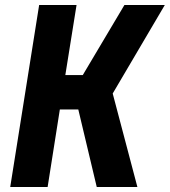

<svg xmlns="http://www.w3.org/2000/svg" viewBox="-20 -750 681 770"><path d="M171 0H21L137 -730H287L242 -449H312L479 -730H641L432 -375L531 0H368L294 -311H220Z"/></svg>

Font: JetBrains Mono Extra Bold
Style: Italic
Weight: 800
Italic angle: -9°
Monospace: yes
Designer: Philipp Nurullin, Konstantin Bulenkov
Foundry: JetBrains
Version: 2.002